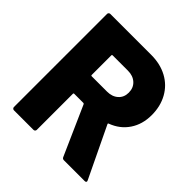

<svg xmlns="http://www.w3.org/2000/svg" viewBox="-186 -843 986 986"><g transform="rotate(45 307.0 -350.0)"><path d="M424 0Q414 0 410 -9L292 -275Q290 -279 286 -279H220Q215 -279 215 -274V-12Q215 -7 211.5 -3.5Q208 0 203 0H61Q56 0 52.5 -3.5Q49 -7 49 -12V-688Q49 -693 52.5 -696.5Q56 -700 61 -700H358Q424 -700 474 -673Q524 -646 551.5 -596.5Q579 -547 579 -483Q579 -416 546 -367Q513 -318 454 -296Q450 -295 450 -292Q450 -290 451 -289L583 -14Q585 -10 585 -8Q585 0 574 0ZM220 -558Q215 -558 215 -553V-411Q215 -406 220 -406H331Q368 -406 391 -426.5Q414 -447 414 -481Q414 -516 391 -537Q368 -558 331 -558Z"/></g></svg>

Font: LinhAnh ExtBd
Style: Regular
Weight: 800
Designer: Jeremy Tribby
Foundry: Tribby Type
Version: Version 1.408